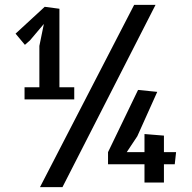

<svg xmlns="http://www.w3.org/2000/svg" viewBox="-20 -770 790 790"><path d="M237 0H144.5L532 -750H620ZM142 -581 160.5 -671.5 103.5 -604 82.5 -585.5 44 -631.5 164 -742 224.5 -734V-411H285.5V-361H81V-411H142ZM699 -94H654.5V-19H574.5V-94H424.5V-144L548 -400L627 -392L545 -209.5L501.5 -144H574.5V-218.5L654.5 -212V-144H704.5Z"/></svg>

Font: B612
Style: Bold
Weight: 700
Designer: Nicolas Chauveau, Thomas Paillot, Jonathan Favre-Lamarine, Jean-Luc Vinot
Foundry: AIRBUS
Version: Version 1.008